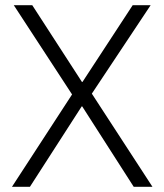

<svg xmlns="http://www.w3.org/2000/svg" viewBox="-20 -718 632 738"><path d="M566 0H494L296 -309H294L95 0H26L257 -355L33 -698H104L295 -403H297L490 -698H559L333 -358Z"/></svg>

Font: IBM Plex Sans KR Light
Style: Regular
Weight: 300
Designer: Mike Abbink; Paul van der Laan; Pieter van Rosmalen; Wujin Sim; Chorong Kim; Dohee Lee;
Foundry: Sandoll Inc.
Version: Version 1.001